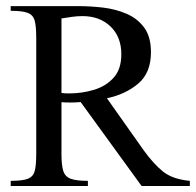

<svg xmlns="http://www.w3.org/2000/svg" viewBox="-20 -619 652 639"><path d="M611.8 0H451.2L248.5 -279.3Q231.9 -277.8 213.4 -277.8Q205.6 -277.8 198.5 -278.1Q191.4 -278.3 184.6 -278.8V-105.5Q184.6 -68.8 190.7 -49.8Q196.8 -30.8 215.8 -23.9Q234.9 -17.1 272.5 -17.1V0H15.6V-17.1Q54.2 -17.1 72.3 -23.9Q90.3 -30.8 95.5 -49.8Q100.6 -68.8 100.6 -105.5V-493.2Q100.6 -530.8 95.5 -550Q90.3 -569.3 72.3 -576.2Q54.2 -583 15.6 -583V-598.6H241.2Q280.3 -598.6 322.5 -593.8Q364.7 -588.9 401.1 -573.2Q437.5 -557.6 460 -527.1Q482.4 -496.6 482.4 -445.3Q482.4 -377 440.4 -341.1Q398.4 -305.2 335.9 -292L458 -119.1Q490.7 -73.7 522.5 -48.1Q554.2 -22.5 611.8 -17.1ZM383.8 -438.5Q383.8 -496.1 347.9 -530.8Q312 -565.4 254.4 -565.4Q237.3 -565.4 220 -563Q202.6 -560.5 184.6 -557.6V-309.6Q192.9 -308.1 210 -308.1Q252.9 -308.1 292.7 -320.1Q332.5 -332 358.2 -360.4Q383.8 -388.7 383.8 -438.5Z"/></svg>

Font: Scheherazade New Rohingya
Style: Regular
Weight: 400
Designer: SIL International
Foundry: SIL International
Version: Version 3.000 ; LngRng